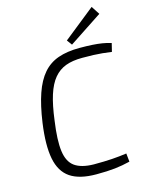

<svg xmlns="http://www.w3.org/2000/svg" viewBox="-134 -990 835 1084"><g transform="rotate(-15 283.5 -448.0)"><path d="M384 -702Q427 -702 458.5 -700Q490 -698 515 -694Q540 -690 567 -682L555 -633Q527 -637 502 -639.5Q477 -642 449.5 -643Q422 -644 384 -644Q327 -644 287 -629Q247 -614 218.5 -580Q190 -546 171.5 -488Q153 -430 142 -342Q126 -231 134.5 -166.5Q143 -102 181.5 -74.5Q220 -47 292 -46Q356 -46 399.5 -49Q443 -52 485 -58L490 -9Q446 2 401.5 7Q357 12 292 12Q194 12 140 -24.5Q86 -61 70.5 -140.5Q55 -220 73 -348Q87 -446 110.5 -514Q134 -582 170 -623.5Q206 -665 258.5 -683.5Q311 -702 384 -702ZM510 -908 542 -859 348 -731 326 -761Z"/></g></svg>

Font: Exo 2 Light
Style: Italic
Weight: 300
Italic angle: -8°
Designer: Natanael Gama
Foundry: Natanael Gama
Version: Version 2.010